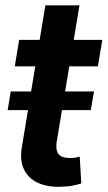

<svg xmlns="http://www.w3.org/2000/svg" viewBox="-20 -696 405 723"><path d="M8.8 -281.2 20.5 -351.6H334L321.8 -281.2ZM150.9 -675.8H279.3L193.8 -164.1Q189.9 -138.7 195.3 -124.8Q200.7 -110.8 213.4 -106Q226.1 -101.1 242.2 -101.1Q254.4 -100.6 264.6 -102.5Q274.9 -104.5 280.3 -106L286.1 -5.4Q274.4 -1.5 254.6 2.7Q234.9 6.8 207.5 7.3Q158.7 8.8 122.8 -7.6Q86.9 -23.9 70.3 -58.1Q53.7 -92.3 62.5 -143.1ZM365.2 -545.9 348.6 -446.3H35.6L52.2 -545.9Z"/></svg>

Font: Inter Tight SemiBold
Style: Italic
Weight: 600
Italic angle: -9.39999°
Designer: Rasmus Andersson
Foundry: rsms
Version: Version 3.004